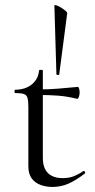

<svg xmlns="http://www.w3.org/2000/svg" viewBox="-20 -729 378 761"><path d="M188 12Q164 12 141.9 4.4Q119.8 -3.2 106.1 -21.2Q92.4 -39.2 92.4 -70.4V-305.2Q92.4 -329.4 89 -341Q85.6 -352.6 74.6 -356.4Q63.6 -360.2 40.6 -360.2Q37.4 -360.2 37.4 -366.8Q37.4 -373.4 40.6 -373.4Q81.2 -373.8 106.4 -394.7Q131.6 -415.6 134.8 -449.2Q135.2 -452.4 142.5 -452.4Q149.8 -452.4 149.8 -449.2V-104.2Q149.8 -62.6 170.3 -42.8Q190.8 -23 228.8 -23Q255 -23 275.5 -31.7Q296 -40.4 309.2 -50.6Q313 -52.8 316.3 -48.3Q319.6 -43.8 315.6 -40.8Q278.6 -12.6 249.3 -0.3Q220 12 188 12ZM285.4 -337.4Q246 -347.2 209.9 -349.9Q173.8 -352.6 133.2 -352.6V-374.6Q172.6 -374.6 209.7 -377.6Q246.8 -380.6 288.6 -384.6Q291.4 -384.6 293.5 -377.9Q295.6 -371.2 295.6 -361.4Q295.6 -353.8 292.5 -345.1Q289.4 -336.4 285.4 -337.4ZM195.6 -706.4Q195.6 -710.4 203.7 -707.8Q211.8 -705.2 221.7 -699.1Q231.6 -693 239.2 -686.6Q246.8 -680.2 246.4 -676.6L214.6 -433.4Q214.4 -431.4 209 -431.9Q203.6 -432.4 203.6 -434.4Z"/></svg>

Font: Cormorant Light
Style: Regular
Weight: 300
Designer: Christian Thalmann (Catharsis Fonts)
Foundry: Catharsis Fonts
Version: Version 4.000